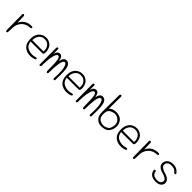

<svg xmlns="http://www.w3.org/2000/svg" viewBox="375 -2233 3749 3749"><g transform="rotate(45 2250.0 -358.0)"><path d="M153 -285Q225 -440 402 -435Q426 -434 427 -415Q427 -397 402 -393Q233 -388 170 -231Q162 -209 157 -160.5Q152 -112 151 -38Q151 -7 133 -6Q113 -4 107 -32L103 -451Q100 -486 120 -490Q141 -495 149 -461Z M593 -207Q598 -174 608.5 -148.5Q619 -123 636 -105Q652 -88 677 -75Q702 -62 736 -54Q805 -38 884 -63Q911 -69 915 -52Q919 -33 893 -21Q815 6 740 -6Q663 -17 613 -67Q562 -118 556 -207Q552 -252 556.5 -287.5Q561 -323 571 -350Q582 -376 596 -396Q610 -416 628 -431Q663 -460 706 -472Q727 -477 748.5 -478Q770 -479 789 -477Q830 -471 863 -449Q881 -439 895 -425.5Q909 -412 919 -396Q937 -363 948 -318Q957 -273 951 -242Q945 -211 922 -208ZM908 -248Q918 -322 882 -374Q842 -426 793 -433Q741 -441 699 -426Q678 -418 659.5 -402.5Q641 -387 627 -363Q597 -316 599 -249Z M1080 -348Q1089 -395 1114 -424Q1140 -448 1174 -447Q1191 -446 1204.5 -438.5Q1218 -431 1228 -417Q1247 -387 1257 -327Q1262 -354 1270 -377Q1278 -400 1291 -416Q1317 -450 1368 -444Q1421 -438 1448 -367Q1477 -295 1466 -22Q1466 1 1444 2Q1421 2 1423 -33Q1434 -239 1411 -315Q1388 -394 1356 -395Q1324 -397 1303 -335Q1292 -304 1284.5 -225Q1277 -146 1275 -19Q1251 22 1231 -25Q1230 -138 1227 -212Q1224 -286 1218 -322Q1206 -395 1170 -396Q1133 -396 1111 -317Q1088 -237 1085 -154Q1083 -112 1082 -78.5Q1081 -45 1081 -21Q1059 22 1037 -14L1035 -467Q1037 -501 1058 -501Q1079 -500 1079 -475Z M1593 -207Q1598 -174 1608.5 -148.5Q1619 -123 1636 -105Q1652 -88 1677 -75Q1702 -62 1736 -54Q1805 -38 1884 -63Q1911 -69 1915 -52Q1919 -33 1893 -21Q1815 6 1740 -6Q1663 -17 1613 -67Q1562 -118 1556 -207Q1552 -252 1556.5 -287.5Q1561 -323 1571 -350Q1582 -376 1596 -396Q1610 -416 1628 -431Q1663 -460 1706 -472Q1727 -477 1748.5 -478Q1770 -479 1789 -477Q1830 -471 1863 -449Q1881 -439 1895 -425.5Q1909 -412 1919 -396Q1937 -363 1948 -318Q1957 -273 1951 -242Q1945 -211 1922 -208ZM1908 -248Q1918 -322 1882 -374Q1842 -426 1793 -433Q1741 -441 1699 -426Q1678 -418 1659.5 -402.5Q1641 -387 1627 -363Q1597 -316 1599 -249Z M2080 -348Q2089 -395 2114 -424Q2140 -448 2174 -447Q2191 -446 2204.5 -438.5Q2218 -431 2228 -417Q2247 -387 2257 -327Q2262 -354 2270 -377Q2278 -400 2291 -416Q2317 -450 2368 -444Q2421 -438 2448 -367Q2477 -295 2466 -22Q2466 1 2444 2Q2421 2 2423 -33Q2434 -239 2411 -315Q2388 -394 2356 -395Q2324 -397 2303 -335Q2292 -304 2284.5 -225Q2277 -146 2275 -19Q2251 22 2231 -25Q2230 -138 2227 -212Q2224 -286 2218 -322Q2206 -395 2170 -396Q2133 -396 2111 -317Q2088 -237 2085 -154Q2083 -112 2082 -78.5Q2081 -45 2081 -21Q2059 22 2037 -14L2035 -467Q2037 -501 2058 -501Q2079 -500 2079 -475Z M2605 -685Q2602 -400 2602 -358Q2626 -392 2692 -410Q2757 -426 2826 -407Q2893 -388 2926 -333Q2941 -306 2949 -279.5Q2957 -253 2957 -226Q2957 -171 2936 -123Q2913 -73 2879 -47Q2844 -20 2765 -12Q2685 -5 2637 -39Q2612 -56 2596 -75.5Q2580 -95 2571 -116Q2563 -138 2558.5 -162.5Q2554 -187 2554 -215Q2553 -243 2554.5 -361.5Q2556 -480 2558 -690Q2564 -720 2585 -719Q2605 -718 2605 -685ZM2695 -63Q2748 -46 2787 -56Q2807 -61 2825 -68Q2843 -75 2859 -86Q2891 -107 2907 -178Q2923 -248 2891 -300Q2857 -351 2805 -367Q2753 -383 2689 -359Q2658 -348 2638.5 -331Q2619 -314 2611 -293Q2604 -271 2600.5 -246.5Q2597 -222 2599 -196Q2602 -142 2624 -111Q2635 -95 2652.5 -83Q2670 -71 2695 -63Z M3093 -207Q3098 -174 3108.5 -148.5Q3119 -123 3136 -105Q3152 -88 3177 -75Q3202 -62 3236 -54Q3305 -38 3384 -63Q3411 -69 3415 -52Q3419 -33 3393 -21Q3315 6 3240 -6Q3163 -17 3113 -67Q3062 -118 3056 -207Q3052 -252 3056.5 -287.5Q3061 -323 3071 -350Q3082 -376 3096 -396Q3110 -416 3128 -431Q3163 -460 3206 -472Q3227 -477 3248.5 -478Q3270 -479 3289 -477Q3330 -471 3363 -449Q3381 -439 3395 -425.5Q3409 -412 3419 -396Q3437 -363 3448 -318Q3457 -273 3451 -242Q3445 -211 3422 -208ZM3408 -248Q3418 -322 3382 -374Q3342 -426 3293 -433Q3241 -441 3199 -426Q3178 -418 3159.5 -402.5Q3141 -387 3127 -363Q3097 -316 3099 -249Z M3653 -285Q3725 -440 3902 -435Q3926 -434 3927 -415Q3927 -397 3902 -393Q3733 -388 3670 -231Q3662 -209 3657 -160.5Q3652 -112 3651 -38Q3651 -7 3633 -6Q3613 -4 3607 -32L3603 -451Q3600 -486 3620 -490Q3641 -495 3649 -461Z M4390 -374Q4367 -414 4324 -430Q4279 -445 4234 -441Q4186 -436 4162 -411Q4137 -383 4137 -349Q4136 -313 4176 -285Q4196 -272 4216 -262.5Q4236 -253 4256 -249Q4295 -242 4343 -215Q4390 -186 4404 -145Q4419 -102 4395 -60Q4370 -17 4317 -5Q4264 8 4208 -1Q4154 -8 4118 -38Q4082 -69 4072 -122Q4065 -152 4088 -155Q4110 -158 4116 -136Q4120 -98 4146 -72Q4169 -48 4218 -40Q4265 -33 4307 -46Q4348 -60 4357 -103Q4366 -145 4329 -172Q4310 -184 4285.5 -194.5Q4261 -205 4229 -213Q4198 -221 4173.5 -232.5Q4149 -244 4130 -261Q4091 -293 4091 -346Q4090 -397 4129 -438Q4167 -476 4226 -482Q4255 -485 4280 -483Q4305 -481 4327 -475Q4369 -462 4409 -423Q4435 -395 4430 -380Q4424 -363 4390 -374Z"/></g></svg>

Font: Yomogi
Style: Regular
Weight: 400
Designer: satsuyako
Foundry: satsuyako
Version: Version 3.100